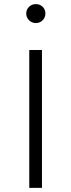

<svg xmlns="http://www.w3.org/2000/svg" viewBox="-20 -909 344 929"><path d="M183.1 -667H121.6V0H183.1ZM106.9 -843.8C106.9 -818.4 127.4 -797.4 153.3 -797.4C180.2 -797.4 199.7 -818.4 199.7 -843.8C199.7 -869.1 180.2 -889.2 153.3 -889.2C127.4 -889.2 106.9 -869.1 106.9 -843.8Z"/></svg>

Font: Estedad Light
Style: Regular
Weight: 300
Designer: Amin Abedi
Version: Version 7.3